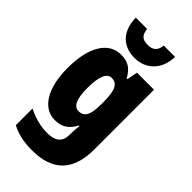

<svg xmlns="http://www.w3.org/2000/svg" viewBox="-309 -929 1179 1179"><g transform="rotate(45 280.0 -339.5)"><path d="M454 -853H356C350 -802 324 -786 283 -786C237 -786 217 -803 211 -853H113C115 -736 180 -672 283 -672C381 -672 452 -743 454 -853ZM211 -629C102 -629 35 -522 35 -339C35 -162 102 -56 206 -56C269 -56 305 -84 334 -137H340C336 -115 334 -83 334 -63V-56C334 7 296 33 231 33C171 33 120 20 59 -10V135C111 162 166 174 238 174C423 174 505 77 505 -100V-619H357L344 -550H337C306 -606 270 -629 211 -629ZM270 -487C321 -487 339 -444 339 -349V-322C339 -237 320 -198 271 -198C229 -198 208 -242 208 -337C208 -438 230 -487 270 -487Z"/></g></svg>

Font: Noto Sans Malayalam UI Condensed Black
Style: Regular
Weight: 900
Width: 3
Designer: Jelle Bosma - Monotype Design Team
Foundry: Monotype Imaging Inc.
Version: Version 2.104